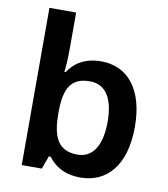

<svg xmlns="http://www.w3.org/2000/svg" viewBox="-85 -832 798 914"><g transform="rotate(10 313.5 -375.0)"><path d="M209 -580V-760H80V0H177L200 -63H209C238 -24 284 10 365 10C492 10 579 -86 579 -272C579 -457 493 -552 368 -552C287 -552 238 -517 209 -472H203C206 -494 209 -538 209 -580ZM331 -449C405 -449 447 -390 447 -274C447 -158 405 -95 333 -95C238 -95 209 -158 209 -272V-284C210 -395 241 -449 331 -449Z"/></g></svg>

Font: Noto Sans Balinese SemiBold
Style: Regular
Weight: 600
Designer: Aditya Bayu, David Williams
Foundry: David Williams
Version: Version 2.005